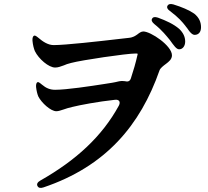

<svg xmlns="http://www.w3.org/2000/svg" viewBox="-20 -865 1040 958"><path d="M827 -666C848 -637 860 -619 874 -619C892 -619 904 -636 904 -658C904 -681 894 -702 874 -721C846 -745 809 -762 768 -777C753 -782 743 -780 739 -772C734 -764 738 -755 750 -745C790 -713 811 -685 827 -666ZM142 -662C144 -640 149 -622 154 -610C173 -571 223 -528 255 -528C270 -528 282 -533 299 -539C307 -543 319 -547 335 -551C387 -565 611 -598 656 -598C668 -598 668 -598 666 -591C657 -551 646 -513 633 -474C628 -459 618 -456 602 -460C598 -460 593 -461 588 -461C581 -461 571 -459 555 -455C550 -454 546 -453 539 -452C531 -451 517 -449 501 -446C431 -435 312 -417 255 -417C230 -417 210 -425 189 -443C177 -453 171 -457 167 -455C162 -452 159 -445 160 -431C162 -413 166 -396 171 -384C187 -352 233 -310 261 -310C272 -310 282 -314 298 -319C310 -323 321 -327 339 -331C379 -341 469 -358 553 -367C574 -370 583 -357 573 -338C489 -184 359 -65 181 36C167 44 162 54 167 63C172 73 182 75 197 70C508 -35 680 -240 776 -514C780 -525 794 -536 809 -547C822 -557 838 -569 838 -589C838 -637 732 -708 695 -708C684 -708 674 -700 665 -693C656 -687 645 -678 622 -676L569 -670C475 -659 306 -640 248 -640C220 -640 194 -657 172 -676C161 -685 155 -689 150 -687C145 -685 141 -677 142 -662ZM828 -810C871 -778 890 -755 905 -736C907 -733 908 -731 910 -729L913 -726C915 -723 917 -719 925 -709C934 -698 942 -691 951 -691C970 -691 983 -704 983 -729C983 -754 974 -777 949 -797C923 -815 887 -830 845 -843C830 -847 821 -845 816 -837C811 -828 815 -819 828 -810Z"/></svg>

Font: 寒蝉锦书宋Pro Soft
Style: Regular
Weight: 700
Designer: 寒蝉锦书宋{Warren} 思源宋体{Ryoko NISHIZUKA 西塚涼子 (kana & ideographs); Frank Grießhammer (Latin, Greek & Cyrillic); Wenlong ZHANG 
Foundry: Adobe & ChillType
Version: Version 2.000;Glyphs 3.1.1 (3135)